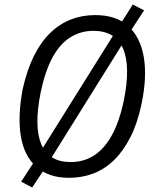

<svg xmlns="http://www.w3.org/2000/svg" viewBox="-20 -781 695 853"><path d="M287 9Q196 9 141.5 -39.5Q87 -88 72.5 -176.5Q58 -265 81 -386Q100 -471 131 -533Q162 -595 203.5 -635Q245 -675 295 -694.5Q345 -714 403 -714Q496 -714 549.5 -665.5Q603 -617 618.5 -529Q634 -441 609 -320Q591 -234 559.5 -172Q528 -110 487 -70Q446 -30 395.5 -10.5Q345 9 287 9ZM294 -61Q351 -61 396.5 -89.5Q442 -118 476 -178.5Q510 -239 530 -334Q561 -487 526.5 -565.5Q492 -644 395 -644Q339 -644 293 -615.5Q247 -587 214 -527Q181 -467 161 -372Q130 -219 163.5 -140Q197 -61 294 -61ZM123 52 74 26 136 -69 159 -106 490 -635 513 -671 570 -761 620 -735 558 -640 535 -603 204 -73 182 -37Z"/></svg>

Font: Nunito Sans 10pt Condensed
Style: Italic
Weight: 400
Width: 3
Italic angle: -9°
Designer: Vernon Adams
Foundry: Vernon Adams
Version: Version 3.101;gftools[0.9.27]